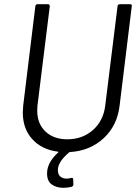

<svg xmlns="http://www.w3.org/2000/svg" viewBox="-20 -720 669 918"><path d="M553 -700H602Q612 -700 610 -690L552 -216Q541 -120 476 -59.5Q411 1 315 7Q312 7 310 9Q253 57 257 98Q258 116 269.5 125Q281 134 298 134Q308 134 320 131L323 130Q330 130 330 138L331 161Q331 170 323 173Q303 178 283 178Q250 178 227.5 162Q205 146 205 109Q205 58 257 10Q262 7 256 5Q179 -5 134 -55Q89 -105 89 -182Q89 -192 91 -216L149 -690Q149 -694 152 -697Q155 -700 160 -700H209Q218 -700 218 -690L159 -214Q158 -206 158 -191Q158 -129 197 -91.5Q236 -54 302 -54Q374 -54 424 -98Q474 -142 483 -214L542 -690Q542 -694 545 -697Q548 -700 553 -700Z"/></svg>

Font: Barlow
Style: Italic
Weight: 400
Italic angle: -7°
Designer: Jeremy Tribby
Foundry: Tribby Type
Version: Version 1.408